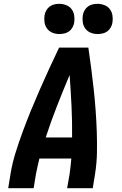

<svg xmlns="http://www.w3.org/2000/svg" viewBox="-20 -984 640 1004"><path d="M23 0 35 -74Q44 -130 61.5 -186Q79 -242 99.5 -297.5Q120 -353 142.5 -408Q165 -463 189 -517.5Q213 -572 238 -626.5Q263 -681 289 -735H442Q450 -681 457 -626.5Q464 -572 470 -517.5Q476 -463 480 -408Q484 -353 486 -297.5Q488 -242 487 -186Q486 -130 477 -74L465 0H331L344 -74Q347 -94 349 -114Q351 -134 353 -155H186Q181 -135 176.5 -114.5Q172 -94 168 -74L156 0ZM357 -265Q358 -347 354 -429Q350 -511 344 -592Q310 -511 278 -429.5Q246 -348 219 -265ZM490 -806Q471 -806 454 -813Q437 -820 426.5 -834Q416 -848 413 -866.5Q410 -885 413 -904Q415 -917 422 -929.5Q429 -942 440 -950Q451 -958 464 -961Q477 -964 490 -964Q509 -964 526.5 -957Q544 -950 554.5 -936Q565 -922 568 -903.5Q571 -885 568 -866Q566 -853 559 -840.5Q552 -828 541 -820Q530 -812 516.5 -809Q503 -806 490 -806ZM290 -806Q271 -806 254 -813Q237 -820 226.5 -834Q216 -848 213 -866.5Q210 -885 213 -904Q215 -917 222 -929.5Q229 -942 240 -950Q251 -958 264 -961Q277 -964 290 -964Q309 -964 326.5 -957Q344 -950 354.5 -936Q365 -922 368 -903.5Q371 -885 368 -866Q366 -853 359 -840.5Q352 -828 341 -820Q330 -812 316.5 -809Q303 -806 290 -806Z"/></svg>

Font: Iosevka Curly XBdEx
Style: Italic
Weight: 800
Width: 7
Italic angle: -9°
Monospace: yes
Designer: Belleve Invis
Foundry: Belleve Invis
Version: Version 11.1.0; ttfautohint (v1.8.3)